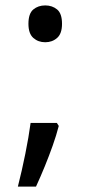

<svg xmlns="http://www.w3.org/2000/svg" viewBox="-20 -570 334 709"><path d="M190 -116 197 -105Q188 -70 174.5 -32Q161 6 145.5 44Q130 82 113 119H46Q61 60 73.5 -2Q86 -64 93 -116ZM147 -414Q121 -414 103 -430Q85 -446 85 -482Q85 -520 103 -535Q121 -550 147 -550Q173 -550 191 -535Q209 -520 209 -482Q209 -446 191 -430Q173 -414 147 -414Z"/></svg>

Font: gurmukhi15
Style: Book
Weight: 400
Designer: Jelle Bosma - Monotype Design Team
Foundry: Monotype Imaging Inc.
Version: Version 2.003